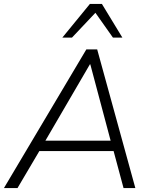

<svg xmlns="http://www.w3.org/2000/svg" viewBox="-31 -956 773 976"><path d="M-11 0 408 -705H463L657 0H597L543 -201L570 -188H139L176 -200L58 0ZM426 -629 194 -231 171 -241H556L534 -231L428 -629ZM286 -765 426 -936H487L591 -765H543L454 -891L335 -765Z"/></svg>

Font: Nunito Sans 12pt Light
Style: Italic
Weight: 300
Italic angle: -9°
Designer: Vernon Adams
Foundry: Vernon Adams
Version: Version 3.101;gftools[0.9.27]